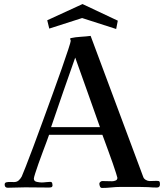

<svg xmlns="http://www.w3.org/2000/svg" viewBox="-20 -923 814 947"><path d="M473 -296Q442 -382 412 -468Q382 -554 351 -639Q321 -554 291 -468Q261 -382 232 -296ZM769 -14Q769 2 754 2Q744 2 732.5 1.5Q721 1 710 0Q688 -1 665.5 -1Q643 -1 620 -1Q609 -1 597.5 -1Q586 -1 574 -1Q552 -1 529 1.5Q506 4 483 4Q476 4 473 -3.5Q470 -11 470 -17Q470 -22 475 -26Q480 -30 484 -30L533 -29Q541 -29 550 -32.5Q559 -36 559 -46Q559 -48 552.5 -68.5Q546 -89 536 -118Q526 -147 515 -176.5Q504 -206 496 -228.5Q488 -251 485 -258H222Q219 -249 210.5 -226Q202 -203 191 -174Q180 -145 170 -116.5Q160 -88 153.5 -67.5Q147 -47 147 -42Q147 -29 161.5 -26Q176 -23 185 -23Q196 -23 206.5 -24.5Q217 -26 227 -26Q236 -26 237.5 -19.5Q239 -13 239 -6Q237 0 232 1Q227 2 222 2Q193 2 163 1.5Q133 1 104 1Q82 1 60.5 2Q39 3 18 3Q3 3 3 -13Q3 -22 12 -24Q21 -26 32.5 -25.5Q44 -25 49 -25Q63 -25 72 -33Q81 -41 87 -52Q91 -61 106.5 -100Q122 -139 144 -198Q166 -257 191 -325.5Q216 -394 240.5 -461.5Q265 -529 285 -586Q305 -643 317 -680Q329 -717 329 -722Q329 -724 327.5 -726.5Q326 -729 326 -731Q326 -734 329 -735Q352 -740 378 -741.5Q404 -743 427 -746L687 -49Q690 -41 699.5 -35.5Q709 -30 718 -30Q727 -30 735.5 -30.5Q744 -31 753 -31Q764 -31 766.5 -27.5Q769 -24 769 -14ZM561 -821 553 -780 385 -834 223 -782 213 -823 387 -903Z"/></svg>

Font: Kaisei Tokumin Medium
Style: Regular
Weight: 500
Designer: Font-Kai, 金井和夫
Foundry: KAZUO KANAI
Version: Version 5.003